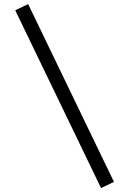

<svg xmlns="http://www.w3.org/2000/svg" viewBox="-20 -812 640 951"><path d="M119.5 -791.5 55.5 -761 480.5 119.5 544.5 89Z"/></svg>

Font: Kode
Style: Regular
Weight: 400
Monospace: yes
Designer: Isa Ozler
Foundry: Kadena LLC
Version: Version 1.000;gftools[0.9.28]